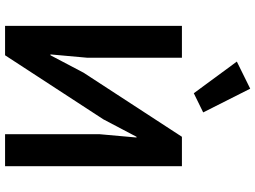

<svg xmlns="http://www.w3.org/2000/svg" viewBox="-145 -863 1008 758"><g transform="rotate(90 359.0 -484.0)"><path d="M348.1 -745.1 223.1 -915 330.1 -967.8 423.8 -782.2ZM82 0V-698.2H208V-325.2L194.8 -179.2H198.2L267.1 -310.1L520 -698.2H636.2V0H509.8V-373L522.9 -519H520L451.2 -388.2L198.2 0Z"/></g></svg>

Font: Anuphan SemiBold
Style: Bold
Weight: 600
Designer: Mike Abbink, Paul van der Laan, Pieter van Rosmalen, Mint Tantisuwanna
Foundry: Bold Monday; Cadson Demak
Version: Version 3.002;hotconv 1.0.109;makeotfexe 2.5.65596